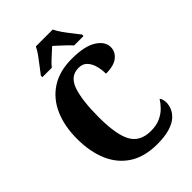

<svg xmlns="http://www.w3.org/2000/svg" viewBox="-269 -1043 1165 1165"><g transform="rotate(-45 313.0 -460.5)"><path d="M370 10Q262 10 190.5 -36Q119 -82 83.5 -164.5Q48 -247 48 -358Q48 -466 84 -548.5Q120 -631 191.5 -677.5Q263 -724 369 -724Q478 -724 532.5 -689.5Q587 -655 587 -606Q587 -567 554 -540Q521 -513 452 -513Q452 -547 443.5 -579.5Q435 -612 415 -634Q395 -656 359 -656Q287 -656 260.5 -578Q234 -500 234 -358Q234 -207 271 -140.5Q308 -74 400 -74Q447 -74 480.5 -89.5Q514 -105 537 -128.5Q560 -152 574 -175Q581 -169 584.5 -155.5Q588 -142 588 -131Q588 -109 578.5 -84.5Q569 -60 545.5 -38.5Q522 -17 479 -3.5Q436 10 370 10ZM164 -784Q178 -803 198.5 -829Q219 -855 238.5 -882Q258 -909 268 -931H413Q423 -909 442 -882Q461 -855 482 -829Q503 -803 517 -784V-771H436Q429 -780 411 -797.5Q393 -815 373 -833Q353 -851 340 -863Q326 -850 307 -833Q288 -816 271 -799.5Q254 -783 245 -771H164Z"/></g></svg>

Font: Noto Serif Condensed Black
Style: Regular
Weight: 900
Width: 3
Designer: Monotype Design Team
Foundry: Monotype Imaging Inc.
Version: Version 2.015; ttfautohint (v1.8.4.7-5d5b)